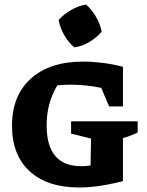

<svg xmlns="http://www.w3.org/2000/svg" viewBox="-20 -818 650 848"><path d="M330 10Q189 10 111 -61.5Q33 -133 33 -263Q33 -396 116.5 -471Q200 -546 348 -546Q387 -546 432 -540.5Q477 -535 523 -523V-348H462L427 -430Q359 -444 291 -444Q263 -444 233 -441Q209 -400 197.5 -357Q186 -314 186 -264Q186 -84 339 -84Q358 -84 380 -87L382 -206L294 -228V-282H588V-233Q574 -226 559 -220Q544 -214 523 -208V-18Q414 10 330 10ZM360 -798Q386 -775 404.5 -743Q423 -711 429 -678Q407 -652 374.5 -632.5Q342 -613 308 -609Q283 -630 264 -662.5Q245 -695 239 -730Q262 -755 293.5 -773.5Q325 -792 360 -798Z"/></svg>

Font: Piazzolla SC
Style: Bold
Weight: 700
Designer: Juan Pablo del Peral
Foundry: Huerta Tipografica
Version: Version 1.330